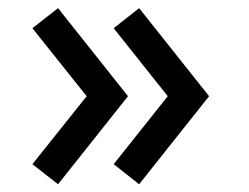

<svg xmlns="http://www.w3.org/2000/svg" viewBox="-20 -512 626 483"><path d="M302 -270 126 -48.5 61.5 -99 198 -270 61.5 -441 126 -491.5ZM266 -99 402 -270 266 -441 330 -491.5 506 -270 330 -48.5Z"/></svg>

Font: Vortex Mix
Style: Bold
Weight: 700
Designer: Mikhail Sharanda
Foundry: Mikhail Sharanda
Version: Version 4.504;Glyphs 3.1.2 (3151)